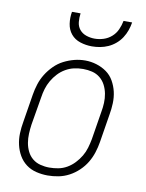

<svg xmlns="http://www.w3.org/2000/svg" viewBox="-85 -811 670 880"><g transform="rotate(10 250.0 -371.0)"><path d="M198 8Q171 8 144.5 1.5Q118 -5 97.5 -20.5Q77 -36 64 -58.5Q51 -81 45 -107Q39 -133 40 -160.5Q41 -188 46 -215L67 -345Q71 -370 79 -395Q87 -420 101 -442.5Q115 -465 134.5 -484.5Q154 -504 177.5 -516Q201 -528 226 -534.5Q251 -541 277 -541Q304 -541 330 -533Q356 -525 377 -510Q398 -495 411 -472Q424 -449 430 -423.5Q436 -398 435 -370Q434 -342 429 -315L408 -185Q404 -160 396 -135Q388 -110 374.5 -87.5Q361 -65 341 -46Q321 -27 297.5 -14.5Q274 -2 248.5 3Q223 8 198 8ZM199 -29Q220 -29 241 -33Q262 -37 281 -48Q300 -59 315.5 -75.5Q331 -92 342 -110.5Q353 -129 359 -149.5Q365 -170 369 -191L390 -321Q394 -342 395 -364Q396 -386 392 -407Q388 -428 378.5 -446.5Q369 -465 353 -478Q337 -491 316.5 -496Q296 -501 274 -501Q253 -501 232.5 -496.5Q212 -492 193 -481Q174 -470 159 -454Q144 -438 133 -419Q122 -400 116 -380Q110 -360 107 -339L85 -209Q82 -188 81 -166Q80 -144 83.5 -123.5Q87 -103 96 -84.5Q105 -66 120.5 -53Q136 -40 157 -34.5Q178 -29 199 -29ZM295 -610Q267 -610 240.5 -618.5Q214 -627 197.5 -647Q181 -667 177 -694.5Q173 -722 178 -750H218Q215 -730 217 -709.5Q219 -689 231 -674.5Q243 -660 262 -653.5Q281 -647 301 -647Q322 -647 342.5 -653.5Q363 -660 379.5 -674.5Q396 -689 405 -709Q414 -729 418 -750H458Q455 -731 448.5 -712.5Q442 -694 431 -677Q420 -660 404 -646.5Q388 -633 370 -625Q352 -617 333 -613.5Q314 -610 295 -610Z"/></g></svg>

Font: Iosevka Slab XLtObl
Style: Regular
Weight: 200
Italic angle: -9°
Monospace: yes
Designer: Belleve Invis
Foundry: Belleve Invis
Version: Version 11.1.1; ttfautohint (v1.8.3)